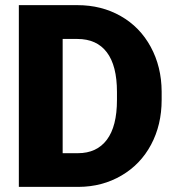

<svg xmlns="http://www.w3.org/2000/svg" viewBox="-20 -731 686 751"><path d="M53.7 0V-710.9H282.7Q377 -710.9 452.1 -668.2Q527.3 -625.5 569.6 -547.6Q611.8 -469.7 612.3 -373V-340.3Q612.3 -242.7 571 -165.3Q529.8 -87.9 454.8 -44.2Q379.9 -0.5 287.6 0ZM225.1 -578.6V-131.8H284.7Q358.4 -131.8 397.9 -184.3Q437.5 -236.8 437.5 -340.3V-371.1Q437.5 -474.1 397.9 -526.4Q358.4 -578.6 282.7 -578.6Z"/></svg>

Font: TypoPRO Roboto
Style: Regular
Weight: 900
Designer: Google
Version: Version 2.136; 2016